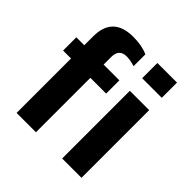

<svg xmlns="http://www.w3.org/2000/svg" viewBox="-192 -876 1025 1025"><g transform="rotate(45 320.5 -364.0)"><path d="M239 -728Q305 -728 350 -707V-618Q315 -629 288 -629Q231 -629 231 -569V-511H350V-411H231V0H85V-411H25V-511H85V-578Q85 -728 239 -728ZM576 -720V-605H428V-720ZM575 -511V0H429V-511Z"/></g></svg>

Font: Chivo
Style: Bold
Weight: 700
Designer: Hector Gatti
Foundry: Omnibus-Type
Version: Version 1.007;PS 001.007;hotconv 1.0.88;makeotf.lib2.5.64775